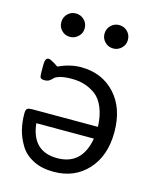

<svg xmlns="http://www.w3.org/2000/svg" viewBox="-106 -755 669 832"><g transform="rotate(15 229.0 -339.0)"><path d="M26.9 -206.1Q26.9 -224.1 33.4 -228.5Q40 -232.9 54.2 -232.9H350.1Q348.1 -282.7 333 -318.8Q317.9 -355 293 -372.6Q268.1 -390.1 242.4 -397.5Q216.8 -404.8 187 -404.8Q153.8 -404.8 134.5 -398.9Q115.2 -393.1 109.6 -386.5Q104 -379.9 95.5 -374Q86.9 -368.2 74.2 -368.2Q59.1 -368.2 55.4 -374Q51.8 -379.9 51.8 -399.9V-433.1Q51.8 -462.9 67.9 -462.9Q77.6 -462.9 111.8 -439.9Q165 -463.9 212.9 -463.9Q307.1 -463.9 366 -400.4Q424.8 -336.9 424.8 -229Q424.8 -123 366.5 -59.1Q308.1 4.9 213.9 4.9Q160.6 4.9 122.3 -14.6Q84 -34.2 64 -67.1Q43.9 -100.1 35.4 -134Q26.9 -168 26.9 -206.1ZM79.1 -629.9Q79.1 -652.8 94.5 -668Q109.9 -683.1 130.9 -683.1Q152.8 -683.1 168.5 -668Q184.1 -652.8 184.1 -629.9Q184.1 -607.9 168 -593Q151.9 -578.1 131.8 -578.1Q108.9 -578.1 94 -593.5Q79.1 -608.9 79.1 -629.9ZM87.9 -179.2Q101.1 -56.2 213.9 -56.2Q324.7 -56.2 346.2 -179.2ZM272.9 -629.9Q272.9 -652.8 288.6 -668Q304.2 -683.1 325.2 -683.1Q347.2 -683.1 362.5 -668Q377.9 -652.8 377.9 -629.9Q377.9 -607.9 362.1 -593Q346.2 -578.1 326.2 -578.1Q303.2 -578.1 288.1 -593.5Q272.9 -608.9 272.9 -629.9Z"/></g></svg>

Font: CMU Concrete
Style: Roman
Weight: 500
Version: Version 0.7.0